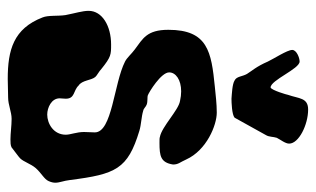

<svg xmlns="http://www.w3.org/2000/svg" viewBox="-180 -614 816 496"><g transform="rotate(90 228.0 -366.0)"><path d="M448 -84C443 -72 427 -65 414 -50C403 -37 398 -19 389 -10C389 -9 359 13 361 12C355 15 348 15 340 15C324 15 305 12 287 12C269 12 251 21 232 21C216 21 200 22 184 22C109 22 54 7 25 -68C19 -83 22 -107 19 -127C14 -153 8 -171 8 -187C8 -222 47 -245 95 -245C121 -245 127 -245 158 -220C164 -214 176 -208 179 -204C188 -193 187 -170 201 -161C214 -147 235 -152 235 -128C235 -122 234 -117 234 -112C234 -91 258 -80 276 -80C299 -80 328 -96 328 -128C328 -140 321 -156 321 -175C321 -184 322 -195 322 -203C322 -248 196 -252 139 -281C129 -286 119 -298 108 -306C80 -327 57 -337 57 -393C57 -495 114 -504 204 -513C224 -515 248 -518 271 -518C303 -518 368 -492 392 -439C399 -423 405 -419 405 -405C400 -373 383 -370 349 -370C342 -370 336 -370 334 -371C307 -376 265 -419 241 -423C232 -425 224 -426 216 -426C186 -426 167 -412 167 -395C167 -374 218 -343 226 -340C231 -338 242 -340 250 -337C256 -335 260 -329 266 -328C282 -323 302 -323 318 -318C417 -288 430 -257 445 -139C447 -122 452 -112 452 -101C452 -96 451 -91 448 -84ZM351 -705C351 -730 302 -754 263 -754C232 -754 235 -730 225 -702C225 -700 213 -659 206 -657C187 -657 158 -732 139 -732C129 -732 109 -724 109 -713C109 -700 132 -665 139 -650C152 -620 163 -609 171 -596C178 -584 177 -569 188 -564C197 -558 223 -557 235 -556C244 -556 276 -557 284 -564C284 -564 313 -616 329 -645C334 -653 333 -664 336 -673C341 -683 351 -695 351 -705Z"/></g></svg>

Font: Freckle Face
Style: Regular
Weight: 400
Designer: Astigmatic (AOETI)
Foundry: Astigmatic (AOETI)
Version: Version 1.000